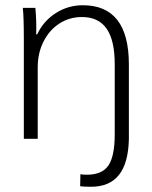

<svg xmlns="http://www.w3.org/2000/svg" viewBox="-20 -530 582 733"><path d="M286 181 287 135Q294 137 312 137Q370 137 394 101.5Q418 66 418 -17V-285Q418 -376 387 -420.5Q356 -465 293 -465Q245 -465 206.5 -440Q168 -415 146 -371Q124 -327 124 -273V0H71V-378Q71 -468 67 -500H115Q120 -446 118 -399H122Q146 -450 193 -480Q240 -510 296 -510Q472 -510 472 -284V1Q470 93 434 138Q398 183 328 183Q300 183 286 181Z"/></svg>

Font: Sarabun ExtraLight
Style: Regular
Weight: 275
Designer: Suppakit Chalermlarp | Katatrad Co.,Ltd.
Foundry: Cadson Demak Co.,Ltd.
Version: Version 1.000; ttfautohint (v1.6)